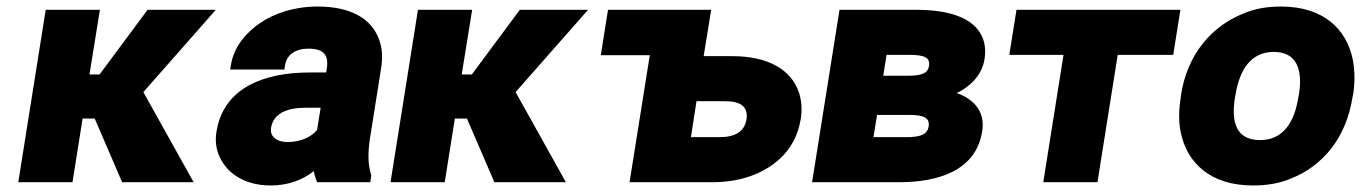

<svg xmlns="http://www.w3.org/2000/svg" viewBox="-20 -558 4168 588"><path d="M36 0H202L233 -195H270L354 0H573L419 -276L641 -528H432L285 -330H254L286 -528H120Z M643 -155C639 -131 641 -109 648 -89C668 -32 724 10 809 10C863 10 907 -7 941 -34C942 -23 948 -10 951 0H1114L1117 -22L1116 -25C1107 -54 1106 -88 1113 -134L1147 -348C1152 -379 1151 -407 1143 -431C1121 -501 1054 -538 953 -538C882 -538 820 -518 773 -485C735 -458 696 -416 687 -358L685 -345H851L853 -358C858 -391 885 -409 925 -409C971 -409 987 -389 981 -350L979 -336H928C793 -336 665 -292 643 -155ZM810 -166C817 -210 857 -228 916 -228H962L951 -160C934 -139 901 -123 861 -123C827 -123 806 -140 810 -166Z M1176 0H1342L1373 -195H1410L1494 0H1713L1559 -276L1781 -528H1572L1425 -330H1394L1426 -528H1260Z M1820 -389H1970L1908 0H2162C2199 0 2234 -5 2264 -14C2344 -38 2416 -94 2432 -192C2437 -221 2435 -247 2428 -271C2405 -346 2330 -386 2223 -386H2135L2158 -528H1842ZM2096 -138 2113 -248H2201C2250 -248 2272 -230 2266 -192C2260 -155 2231 -138 2184 -138Z M2467 0H2734C2853 0 2969 -35 2988 -156C2998 -219 2959 -256 2910 -273C2950 -292 2987 -327 2995 -376C2999 -402 2997 -423 2989 -443C2962 -507 2880 -528 2784 -528H2551ZM2655 -138 2666 -206H2767C2810 -206 2828 -196 2824 -171C2820 -146 2799 -138 2756 -138ZM2685 -326 2695 -390H2762C2810 -390 2829 -383 2825 -356C2822 -334 2803 -326 2760 -326Z M3071 -390H3237L3175 0H3341L3403 -390H3573L3595 -528H3093Z M3596 -259C3590 -221 3589 -186 3596 -153C3615 -59 3687 10 3817 10C3858 10 3898 4 3933 -11C4032 -50 4103 -137 4122 -260L4124 -269C4130 -307 4129 -342 4123 -375C4104 -469 4033 -538 3903 -538C3862 -538 3824 -532 3789 -517C3690 -478 3616 -391 3597 -268ZM3762 -259 3764 -269C3776 -343 3810 -399 3881 -399C3952 -399 3970 -344 3958 -269L3956 -259C3944 -184 3910 -129 3839 -129C3766 -129 3750 -183 3762 -259Z"/></svg>

Font: Asimov Pro
Style: UltObl
Weight: 900
Designer: Google
Version: Version 2.000980; 2014